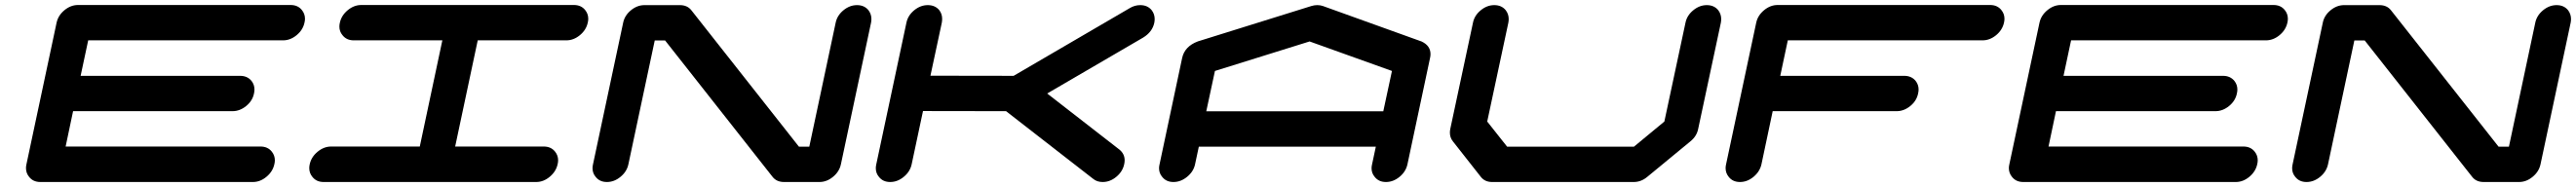

<svg xmlns="http://www.w3.org/2000/svg" viewBox="-20 -729 10311 749"><path d="M1022.5 -142.1Q1051.8 -142.1 1067.9 -121.6Q1080.1 -106.4 1080.1 -86.9Q1080.1 -79.6 1078.1 -71.3Q1071.8 -42 1046.6 -21Q1021.5 0 992.2 0H141.6Q112.3 0 96.2 -21Q84 -36.1 84 -55.7Q84 -63 85.9 -71.3L206.5 -638.2Q212.9 -667.5 238 -688.2Q263.2 -709 292.5 -709H1143.1Q1172.4 -709 1188.5 -688.5Q1200.7 -673.3 1200.7 -653.8Q1200.7 -646.5 1198.7 -638.2Q1192.4 -608.9 1167.2 -588.1Q1142.1 -567.4 1112.8 -567.4H333L302.7 -425.3H940.9Q970.2 -425.3 986.8 -404.8Q998.5 -389.6 998.5 -370.6Q998.5 -362.8 996.6 -354.5Q990.7 -325.2 965.3 -304.4Q939.9 -283.7 910.6 -283.7H272.5L242.7 -142.1Z M2156.2 -142.1Q2185.5 -142.1 2201.7 -121.6Q2213.9 -106.4 2213.9 -86.9Q2213.9 -79.6 2211.9 -71.3Q2205.6 -42 2180.4 -21Q2155.3 0 2126 0H1275.4Q1246.1 0 1230 -21Q1217.8 -36.1 1217.8 -55.7Q1217.8 -63 1219.7 -71.3Q1226.1 -100.6 1251.2 -121.3Q1276.4 -142.1 1305.7 -142.1H1660.2L1750.5 -567.4H1396Q1366.7 -567.4 1350.6 -588.4Q1338.4 -603 1338.4 -622.6Q1338.4 -629.9 1340.3 -638.2Q1346.7 -667.5 1371.8 -688.2Q1397 -709 1426.3 -709H2276.9Q2306.2 -709 2322.3 -688.5Q2334.5 -673.3 2334.5 -653.8Q2334.5 -646.5 2332.5 -638.2Q2326.2 -608.9 2301 -588.1Q2275.9 -567.4 2246.6 -567.4H1892.1L1801.8 -142.1Z M3345.7 -70.8Q3339.4 -41.5 3314.2 -20.8Q3289.1 0 3259.8 0H3118.2Q3088.4 0 3072.3 -20.5L2642.1 -566.9H2600.6L2495.1 -70.8Q2488.8 -41.5 2463.6 -20.8Q2438.5 0 2409.2 0Q2379.9 0 2363.8 -21Q2351.6 -35.6 2351.6 -55.2Q2351.6 -62.5 2353.5 -70.8L2474.1 -637.7Q2480 -667 2505.1 -687.7Q2530.3 -708.5 2559.6 -708.5H2701.2Q2731 -708.5 2747.1 -688L3177.7 -141.6H3219.2L3324.7 -637.7Q3330.6 -667 3355.7 -687.7Q3380.9 -708.5 3410.2 -708.5Q3439.5 -708.5 3456.1 -688Q3467.8 -672.4 3467.8 -652.8Q3467.8 -645.5 3466.3 -637.7Z M4460.4 -129.9Q4481.4 -112.8 4481.4 -86.9Q4481.4 -79.1 4479.5 -70.8Q4473.1 -41.5 4448 -20.8Q4422.9 0 4393.6 0Q4371.1 0 4356 -12.2L4006.8 -283.7L3674.3 -284.2L3628.9 -70.8Q3622.6 -41.5 3597.4 -20.8Q3572.3 0 3543 0Q3513.7 0 3497.6 -21Q3485.4 -35.6 3485.4 -55.2Q3485.4 -62.5 3487.3 -70.8L3607.9 -637.7Q3613.8 -667 3638.9 -687.7Q3664.1 -708.5 3693.4 -708.5Q3722.7 -708.5 3739.3 -688.5Q3751 -673.3 3751 -653.3Q3751 -646 3749.5 -637.7L3704.1 -425.8L4037.1 -425.3L4501.5 -696.3Q4521.5 -708.5 4543.9 -708.5Q4573.2 -708.5 4589.8 -688Q4601.6 -672.4 4601.6 -652.8Q4601.6 -645.5 4600.1 -637.7Q4592.3 -601.1 4555.7 -578.6L4171.4 -354.5Z M5516.6 -283.2 5551.3 -444.8 5221.7 -563 4842.8 -444.8 4808.1 -283.2ZM5613.3 -70.8Q5606.9 -41.5 5581.8 -20.8Q5556.6 0 5527.3 0Q5498 0 5481.9 -21Q5469.7 -35.6 5469.7 -55.2Q5469.7 -62.5 5471.7 -70.8L5486.8 -141.6H4778.3L4763.2 -70.8Q4756.8 -41.5 4731.4 -20.8Q4706.1 0 4676.8 0Q4647.5 0 4631.3 -21Q4619.1 -35.6 4619.1 -55.2Q4619.1 -62.5 4621.1 -70.8L4711.4 -496.1Q4721.2 -543 4773.9 -563L4774.9 -563.5H4775.4L5229.5 -705.1Q5240.7 -708.5 5252.4 -708.5Q5264.2 -708.5 5274.4 -705.1L5668 -563.5H5668.9L5669.4 -563Q5705.6 -546.4 5705.6 -512.2Q5705.6 -504.4 5703.6 -496.1Z M6776.9 -212.4Q6771 -183.1 6745.6 -162.6L6573.7 -21Q6548.8 0 6519 0H5952.1Q5922.9 0 5906.7 -21L5795.4 -162.6Q5783.2 -177.7 5783.2 -197.8Q5783.2 -204.6 5784.7 -212.4L5875.5 -637.7Q5881.3 -667 5906.5 -687.7Q5931.6 -708.5 5960.9 -708.5Q5990.2 -708.5 6006.8 -688Q6018.6 -672.4 6018.6 -652.8Q6018.6 -645.5 6017.1 -637.7L5932.6 -242.2L6012.2 -141.6H6520L6641.6 -242.2L6726.1 -637.7Q6731.9 -667 6757.1 -687.7Q6782.2 -708.5 6811.5 -708.5Q6840.8 -708.5 6857.4 -688Q6869.1 -672.4 6869.1 -652.8Q6869.1 -645.5 6867.7 -637.7Z M7945.3 -709Q7974.6 -709 7990.7 -688.5Q8002.9 -673.3 8002.9 -653.8Q8002.9 -646.5 8001 -638.2Q7994.6 -608.9 7969.5 -588.1Q7944.3 -567.4 7915 -567.4H7135.7L7105.5 -425.3H7601.6Q7630.9 -425.3 7647.5 -404.8Q7659.2 -389.6 7659.2 -370.6Q7659.2 -362.8 7657.2 -354.5Q7651.4 -325.2 7626 -304.4Q7600.6 -283.7 7571.3 -283.7H7075.2L7030.3 -71.3Q7023.9 -42 6998.8 -21Q6973.6 0 6944.3 0Q6915 0 6898.9 -21Q6886.7 -36.1 6886.7 -55.7Q6886.7 -63 6888.7 -71.3L7009.3 -638.2Q7015.6 -667.5 7040.8 -688.2Q7065.9 -709 7095.2 -709Z M8959 -142.1Q8988.3 -142.1 9004.4 -121.6Q9016.6 -106.4 9016.6 -86.9Q9016.6 -79.6 9014.6 -71.3Q9008.3 -42 8983.2 -21Q8958 0 8928.7 0H8078.1Q8048.8 0 8032.7 -21Q8020.5 -36.1 8020.5 -55.7Q8020.5 -63 8022.5 -71.3L8143.1 -638.2Q8149.4 -667.5 8174.6 -688.2Q8199.7 -709 8229 -709H9079.6Q9108.9 -709 9125 -688.5Q9137.2 -673.3 9137.2 -653.8Q9137.2 -646.5 9135.3 -638.2Q9128.9 -608.9 9103.8 -588.1Q9078.6 -567.4 9049.3 -567.4H8269.5L8239.3 -425.3H8877.4Q8906.7 -425.3 8923.3 -404.8Q8935.1 -389.6 8935.1 -370.6Q8935.1 -362.8 8933.1 -354.5Q8927.2 -325.2 8901.9 -304.4Q8876.5 -283.7 8847.2 -283.7H8209L8179.2 -142.1Z M10148.4 -70.8Q10142.1 -41.5 10116.9 -20.8Q10091.8 0 10062.5 0H9920.9Q9891.1 0 9875 -20.5L9444.8 -566.9H9403.3L9297.9 -70.8Q9291.5 -41.5 9266.4 -20.8Q9241.2 0 9211.9 0Q9182.6 0 9166.5 -21Q9154.3 -35.6 9154.3 -55.2Q9154.3 -62.5 9156.2 -70.8L9276.9 -637.7Q9282.7 -667 9307.9 -687.7Q9333 -708.5 9362.3 -708.5H9503.9Q9533.7 -708.5 9549.8 -688L9980.5 -141.6H10022L10127.4 -637.7Q10133.3 -667 10158.4 -687.7Q10183.6 -708.5 10212.9 -708.5Q10242.2 -708.5 10258.8 -688Q10270.5 -672.4 10270.5 -652.8Q10270.5 -645.5 10269 -637.7Z"/></svg>

Font: Robtronika
Style: Italic
Weight: 400
Italic angle: -12°
Designer: GGBot
Version: 1.00